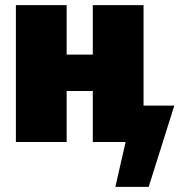

<svg xmlns="http://www.w3.org/2000/svg" viewBox="-20 -554 700 749"><path d="M660 -142 560 175H430L470 0H342V-199H240V0H42V-534H240V-341H342V-534H540V-142Z"/></svg>

Font: FiraGO Heavy
Style: Regular
Weight: 900
Designer: bBox Type
Foundry: bBox Type GmbH
Version: Version 1.001